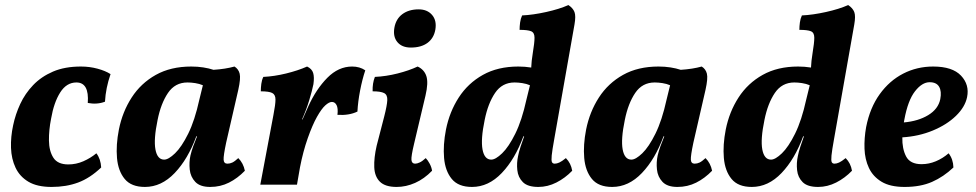

<svg xmlns="http://www.w3.org/2000/svg" viewBox="-20 -730 3860 759"><path d="M184 9Q127 9 92.5 -11.5Q58 -32 41.5 -67Q25 -102 23.5 -145.5Q22 -189 32 -235Q41 -278 60 -319Q79 -360 111 -393.5Q143 -427 189.5 -447Q236 -467 300 -467Q334 -467 365.5 -458.5Q397 -450 417 -437Q398 -382 395 -328Q364 -316 327 -323Q333 -404 282 -404Q243 -404 218 -364.5Q193 -325 182 -261Q173 -216 173.5 -174.5Q174 -133 191 -106.5Q208 -80 250 -80Q281 -80 309.5 -92.5Q338 -105 361 -124Q378 -102 380 -68Q336 -26 289 -8.5Q242 9 184 9Z M907 -467Q923 -457 927.5 -438.5Q932 -420 922 -375L874 -166Q863 -114 864 -98.5Q865 -83 879 -83Q889 -83 898.5 -87.5Q908 -92 922 -105Q942 -85 948 -55Q919 -25 885 -8Q851 9 811 9Q771 9 752 -11Q733 -31 730 -60Q727 -89 733 -116Q737 -133 744 -152.5Q751 -172 759 -191H756Q723 -101 670.5 -46Q618 9 553 9Q499 9 473 -22.5Q447 -54 442.5 -105.5Q438 -157 450 -218Q464 -288 500.5 -344.5Q537 -401 596 -434Q655 -467 736 -467Q761 -467 783.5 -463.5Q806 -460 824 -454Q871 -457 907 -467ZM603 -256Q587 -179 594.5 -139Q602 -99 629 -99Q646 -99 672 -124Q698 -149 724 -201.5Q750 -254 768 -336L782 -393Q768 -399 751.5 -401.5Q735 -404 721 -404Q672 -404 644 -362.5Q616 -321 603 -256Z M1194 -467Q1213 -458 1218 -441.5Q1223 -425 1219 -397Q1214 -372 1202.5 -334Q1191 -296 1174 -258H1176L1199 -310Q1230 -378 1274 -422.5Q1318 -467 1372 -467Q1402 -467 1424 -452Q1412 -416 1403.5 -372Q1395 -328 1393 -289Q1360 -273 1314 -276Q1317 -302 1310.5 -314.5Q1304 -327 1292 -327Q1281 -327 1266 -313.5Q1251 -300 1233 -268Q1215 -236 1196.5 -183.5Q1178 -131 1166 -69L1154 0H1009L1061 -276Q1069 -317 1069 -336.5Q1069 -356 1056 -362.5Q1043 -369 1011 -369Q1011 -383 1013 -398.5Q1015 -414 1021 -426Q1064 -428 1111 -439.5Q1158 -451 1194 -467Z M1548 9Q1503 9 1482 -11.5Q1461 -32 1459.5 -69Q1458 -106 1469 -154L1499 -270Q1510 -313 1511 -334Q1512 -355 1498.5 -362Q1485 -369 1453 -369Q1452 -401 1462 -426Q1506 -428 1551.5 -439.5Q1597 -451 1631 -467Q1657 -455 1665.5 -429Q1674 -403 1662 -352L1617 -162Q1605 -112 1606.5 -97.5Q1608 -83 1621 -83Q1629 -83 1639.5 -88Q1650 -93 1663 -105Q1671 -97 1678.5 -83Q1686 -69 1688 -55Q1657 -23 1621 -7Q1585 9 1548 9ZM1604 -542Q1569 -542 1551 -563.5Q1533 -585 1539 -620Q1545 -655 1570.5 -674Q1596 -693 1635 -693Q1669 -693 1688 -671Q1707 -649 1701 -613Q1695 -579 1670 -560.5Q1645 -542 1604 -542Z M2108 9Q2066 9 2047 -10Q2028 -29 2025 -57.5Q2022 -86 2028 -113Q2031 -129 2038 -150.5Q2045 -172 2052 -191H2049Q2016 -101 1963.5 -46Q1911 9 1846 9Q1792 9 1766 -22.5Q1740 -54 1735.5 -105.5Q1731 -157 1743 -218Q1757 -288 1793.5 -344.5Q1830 -401 1889 -434Q1948 -467 2029 -467Q2055 -467 2080 -463Q2081 -489 2086 -519Q2093 -561 2093 -581Q2093 -601 2079.5 -606.5Q2066 -612 2034 -612Q2034 -626 2036 -641Q2038 -656 2044 -669Q2087 -671 2139 -682.5Q2191 -694 2227 -710Q2245 -698 2251 -682.5Q2257 -667 2251 -633L2171 -180Q2163 -136 2161 -115.5Q2159 -95 2162 -89Q2165 -83 2173 -83Q2181 -83 2191 -87.5Q2201 -92 2217 -105Q2237 -85 2242 -55Q2214 -26 2179.5 -8.5Q2145 9 2108 9ZM1896 -256Q1880 -179 1887.5 -139Q1895 -99 1922 -99Q1939 -99 1965 -124Q1991 -149 2017 -201.5Q2043 -254 2061 -336L2075 -393Q2061 -399 2044.5 -401.5Q2028 -404 2014 -404Q1965 -404 1937 -362.5Q1909 -321 1896 -256Z M2754 -467Q2770 -457 2774.5 -438.5Q2779 -420 2769 -375L2721 -166Q2710 -114 2711 -98.5Q2712 -83 2726 -83Q2736 -83 2745.5 -87.5Q2755 -92 2769 -105Q2789 -85 2795 -55Q2766 -25 2732 -8Q2698 9 2658 9Q2618 9 2599 -11Q2580 -31 2577 -60Q2574 -89 2580 -116Q2584 -133 2591 -152.5Q2598 -172 2606 -191H2603Q2570 -101 2517.5 -46Q2465 9 2400 9Q2346 9 2320 -22.5Q2294 -54 2289.5 -105.5Q2285 -157 2297 -218Q2311 -288 2347.5 -344.5Q2384 -401 2443 -434Q2502 -467 2583 -467Q2608 -467 2630.5 -463.5Q2653 -460 2671 -454Q2718 -457 2754 -467ZM2450 -256Q2434 -179 2441.5 -139Q2449 -99 2476 -99Q2493 -99 2519 -124Q2545 -149 2571 -201.5Q2597 -254 2615 -336L2629 -393Q2615 -399 2598.5 -401.5Q2582 -404 2568 -404Q2519 -404 2491 -362.5Q2463 -321 2450 -256Z M3214 9Q3172 9 3153 -10Q3134 -29 3131 -57.5Q3128 -86 3134 -113Q3137 -129 3144 -150.5Q3151 -172 3158 -191H3155Q3122 -101 3069.5 -46Q3017 9 2952 9Q2898 9 2872 -22.5Q2846 -54 2841.5 -105.5Q2837 -157 2849 -218Q2863 -288 2899.5 -344.5Q2936 -401 2995 -434Q3054 -467 3135 -467Q3161 -467 3186 -463Q3187 -489 3192 -519Q3199 -561 3199 -581Q3199 -601 3185.5 -606.5Q3172 -612 3140 -612Q3140 -626 3142 -641Q3144 -656 3150 -669Q3193 -671 3245 -682.5Q3297 -694 3333 -710Q3351 -698 3357 -682.5Q3363 -667 3357 -633L3277 -180Q3269 -136 3267 -115.5Q3265 -95 3268 -89Q3271 -83 3279 -83Q3287 -83 3297 -87.5Q3307 -92 3323 -105Q3343 -85 3348 -55Q3320 -26 3285.5 -8.5Q3251 9 3214 9ZM3002 -256Q2986 -179 2993.5 -139Q3001 -99 3028 -99Q3045 -99 3071 -124Q3097 -149 3123 -201.5Q3149 -254 3167 -336L3181 -393Q3167 -399 3150.5 -401.5Q3134 -404 3120 -404Q3071 -404 3043 -362.5Q3015 -321 3002 -256Z M3556 9Q3499 9 3465 -11.5Q3431 -32 3415 -66Q3399 -100 3397.5 -142Q3396 -184 3404 -228Q3419 -304 3457.5 -357.5Q3496 -411 3550.5 -439Q3605 -467 3669 -467Q3745 -467 3779 -431Q3813 -395 3803 -346Q3795 -307 3759 -272Q3723 -237 3667.5 -214Q3612 -191 3547 -187Q3546 -142 3562 -111.5Q3578 -81 3623 -81Q3652 -81 3679.5 -92.5Q3707 -104 3730 -124Q3748 -101 3749 -68Q3710 -31 3664.5 -11Q3619 9 3556 9ZM3555 -257Q3554 -251 3553 -246Q3610 -251 3649.5 -275Q3689 -299 3697 -338Q3703 -369 3692.5 -387Q3682 -405 3655 -405Q3625 -405 3597 -369Q3569 -333 3555 -257Z"/></svg>

Font: Vollkorn
Style: Bold Italic
Weight: 700
Italic angle: -11°
Designer: Friedrich Althausen
Foundry: Friedrich Althausen
Version: Version 5.000; ttfautohint (v1.8.3)